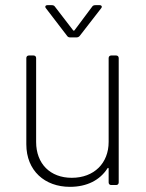

<svg xmlns="http://www.w3.org/2000/svg" viewBox="-20 -717 565 744"><path d="M289 -578 372 -685C377 -691 374 -697 366 -697H350C345 -697 340 -696 337 -691L269 -600C268 -598 265 -597 263 -600L193 -691C190 -696 185 -697 180 -697H164C156 -697 153 -691 158 -685L240 -578C243 -573 248 -572 253 -572H276C281 -572 286 -574 289 -578ZM401 -492V-167C401 -85 345 -28 258 -28C175 -28 120 -82 120 -167V-492C120 -498 116 -502 110 -502H92C86 -502 82 -498 82 -492V-158C82 -55 154 7 251 7C317 7 367 -19 396 -64C398 -68 401 -67 401 -63V-10C401 -4 405 0 411 0H430C436 0 440 -4 440 -10V-492C440 -498 436 -502 430 -502H411C405 -502 401 -498 401 -492Z"/></svg>

Font: Barlow ExtraLight
Style: Regular
Weight: 275
Designer: Jeremy Tribby
Foundry: Tribby Type
Version: Version 1.422;hotconv 1.0.109;makeotfexe 2.5.65596